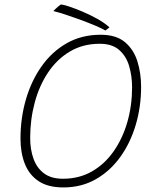

<svg xmlns="http://www.w3.org/2000/svg" viewBox="-20 -816 717 862"><path d="M264.5 25.5Q195.5 25.5 153.2 -2.8Q111 -31 91.5 -80.5Q72 -130 72 -194Q72 -285.5 96.2 -369.2Q120.5 -453 166.8 -518.5Q213 -584 279.8 -622Q346.5 -660 432 -660Q501.5 -660 541 -626.8Q580.5 -593.5 597 -540.2Q613.5 -487 613.5 -426Q613.5 -337 589.5 -255.8Q565.5 -174.5 520 -111.2Q474.5 -48 410 -11.2Q345.5 25.5 264.5 25.5ZM262.5 -13.5Q336 -13.5 393.5 -46.8Q451 -80 491 -137.8Q531 -195.5 552 -269Q573 -342.5 573 -423.5Q573 -474 560 -518.8Q547 -563.5 515.2 -591.5Q483.5 -619.5 428 -619.5Q352.5 -619.5 294.2 -585Q236 -550.5 196 -490.8Q156 -431 135.8 -355.2Q115.5 -279.5 115.5 -197Q115.5 -144.5 130.5 -103Q145.5 -61.5 177.8 -37.5Q210 -13.5 262.5 -13.5ZM253.5 -796Q263.5 -795.5 290.2 -786.8Q317 -778 351.2 -763.5Q385.5 -749 418 -730.8Q450.5 -712.5 471.5 -693L453 -679Q436.5 -689 407.2 -701.2Q378 -713.5 343.5 -726.2Q309 -739 276.2 -749.8Q243.5 -760.5 219.5 -766.5Q224.5 -771.5 230.8 -777.5Q237 -783.5 243.2 -788.5Q249.5 -793.5 253.5 -796Z"/></svg>

Font: Grandstander Thin Thin
Style: Italic
Weight: 250
Italic angle: -15°
Version: Version 1.200